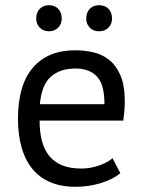

<svg xmlns="http://www.w3.org/2000/svg" viewBox="-20 -705 548 737"><path d="M49 0ZM442 -40Q412 -16 366.5 -2Q321 12 270 12Q213 12 171 -6.5Q129 -25 102 -59.5Q75 -94 62 -142Q49 -190 49 -250Q49 -378 106 -445Q163 -512 269 -512Q303 -512 337 -504.5Q371 -497 398 -476Q425 -455 442 -416.5Q459 -378 459 -315Q459 -282 453 -242H132Q132 -198 141 -164Q150 -130 169 -106.5Q188 -83 218.5 -70.5Q249 -58 293 -58Q327 -58 361 -70Q395 -82 412 -98ZM270 -442Q211 -442 175.5 -411Q140 -380 133 -305H381Q381 -381 352 -411.5Q323 -442 270 -442ZM119 -634Q119 -657 132.5 -671Q146 -685 168 -685Q190 -685 203.5 -671Q217 -657 217 -634Q217 -613 203.5 -599Q190 -585 168 -585Q146 -585 132.5 -599Q119 -613 119 -634ZM311 -634Q311 -657 324.5 -671Q338 -685 360 -685Q383 -685 396.5 -671Q410 -657 410 -634Q410 -613 396.5 -599Q383 -585 360 -585Q338 -585 324.5 -599Q311 -613 311 -634Z"/></svg>

Font: PT Sans
Style: Regular
Weight: 400
Version: Version 2.003W OFL; ttfautohint (v1.6)